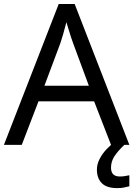

<svg xmlns="http://www.w3.org/2000/svg" viewBox="-20 -737 679 977"><path d="M544.9 0 459 -221.2H175.8L90.8 0H0L278.8 -716.8H359.9L638.2 0ZM432.1 -300.8 352.1 -517.1Q349.1 -524.9 342 -545.9Q335 -566.9 328.4 -589.4Q321.8 -611.8 317.9 -624Q310.1 -592.8 301.5 -563.5Q293 -534.2 287.1 -517.1L206.1 -300.8ZM544.9 116.2Q544.9 161.1 589.8 161.1Q606.9 161.1 618.4 158.4Q629.9 155.8 638.2 154.8V210.9Q624 214.8 609.6 217.5Q595.2 220.2 576.2 220.2Q522.9 220.2 498 195.1Q473.1 169.9 473.1 126Q473.1 98.1 487.5 70.6Q502 43 523.4 21Q544.9 -1 564.9 -15.1L612.8 0Q579.1 32.2 562 58.6Q544.9 85 544.9 116.2Z"/></svg>

Font: Defago Noto Sans
Style: Regular
Weight: 400
Designer: John M. Durdin
Foundry: Lao IT Dev Co., Ltd.
Version: Version 1.000 2007 initial release